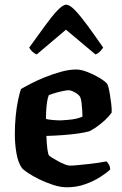

<svg xmlns="http://www.w3.org/2000/svg" viewBox="-20 -795 517 815"><path d="M264 0Q237 0 206 -10Q175 -20 146.5 -34Q118 -48 98 -61.5Q78 -75 73 -82Q57 -104 50 -143.5Q43 -183 43 -226Q43 -264 46.5 -301Q50 -338 56.5 -369Q63 -400 69 -417Q84 -426 111 -440Q138 -454 171.5 -467.5Q205 -481 239.5 -490.5Q274 -500 304 -500Q323 -500 349.5 -490Q376 -480 400.5 -465.5Q425 -451 435 -439Q441 -427 445 -403.5Q449 -380 452 -356Q455 -332 454 -317Q442 -300 424.5 -284Q407 -268 389.5 -256Q372 -244 360 -238Q339 -232 309.5 -228Q280 -224 246 -221.5Q212 -219 177 -218Q178 -186 181 -163Q184 -140 188 -135Q191 -132 202 -125Q213 -118 227 -110.5Q241 -103 254.5 -97.5Q268 -92 276 -92Q289 -92 309.5 -94Q330 -96 353 -98.5Q376 -101 397 -104Q418 -107 432 -110Q437 -105 442 -97Q447 -89 448 -76Q434 -62 406 -44Q378 -26 341.5 -13Q305 0 264 0ZM238 -284Q255 -285 272 -286.5Q289 -288 304.5 -291.5Q320 -295 330 -300Q330 -311 329 -327.5Q328 -344 326 -360Q324 -376 320 -384Q316 -391 306.5 -397.5Q297 -404 287.5 -408Q278 -412 272 -412Q264 -412 247 -408.5Q230 -405 213 -400Q196 -395 187 -391Q182 -378 179.5 -360Q177 -342 176 -323.5Q175 -305 175 -290Q188 -287 205.5 -285.5Q223 -284 238 -284ZM136 -564Q125 -568 116.5 -576.5Q108 -585 104 -593Q141 -644 171 -685.5Q201 -727 224 -751Q247 -775 261 -775Q276 -775 299 -751Q322 -727 352 -686Q382 -645 418 -593Q414 -587 405.5 -577.5Q397 -568 385 -564L260 -669Z"/></svg>

Font: Texturina 12pt
Style: Bold
Weight: 700
Designer: Guillermo Torres Carreño
Foundry: Omnibus-Type
Version: Version 1.002